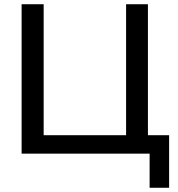

<svg xmlns="http://www.w3.org/2000/svg" viewBox="-20 -725 841 906"><path d="M686 161V0H82V-705H186V-87H575V-705H678V-87H778V161Z"/></svg>

Font: Nunito Sans SemiBold
Style: Regular
Weight: 600
Designer: Vernon Adams
Foundry: Vernon Adams
Version: Version 3.101; ttfautohint (v1.8.4.7-5d5b);gftools[0.9.27]